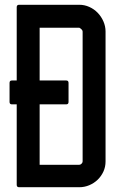

<svg xmlns="http://www.w3.org/2000/svg" viewBox="-20 -798 512 804"><path d="M20 -371V-451Q20 -461 30 -461H50V-768Q50 -778 60 -778H312Q334 -778 354 -769Q374 -760 389 -744.5Q404 -729 413 -708.5Q422 -688 422 -666V-122Q422 -99 413 -79.5Q404 -60 389 -45.5Q374 -31 354 -22.5Q334 -14 312 -14H60Q50 -14 50 -24V-361H30Q20 -361 20 -371ZM312 -682H146V-461H257Q267 -461 267 -451V-371Q267 -361 257 -361H146V-108H312Q317 -108 321.5 -112.5Q326 -117 326 -122V-666Q326 -671 321 -675.5Q316 -680 312 -682Z"/></svg>

Font: Kanalisirung
Style: Regular
Weight: 500
Designer: Peter Wiegel
Foundry: Peter Wiegel
Version: 1.000